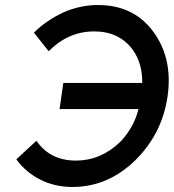

<svg xmlns="http://www.w3.org/2000/svg" viewBox="-20 -732 691 764"><path d="M370 -712Q512 -712 590 -606Q668 -500 647 -350Q626 -201 519 -95Q410 12 268 12Q197 12 139 -18Q82 -47 45 -98L125 -172Q179 -93 282 -93Q381 -93 458 -167Q485 -195 503.5 -228Q522 -261 531 -298H217L232 -402H546Q547 -479 509 -533Q455 -607 355 -607Q251 -607 174 -528L115 -602Q141 -628 171 -648Q201 -668 233 -683Q265 -697 299.5 -704.5Q334 -712 370 -712Z"/></svg>

Font: Unageo
Style: Medium-Italic
Weight: 500
Designer: Richard Sepsi
Foundry: Richard Sepsi
Version: Version 2.000